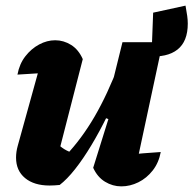

<svg xmlns="http://www.w3.org/2000/svg" viewBox="-20 -654 687 682"><path d="M415 -504H520L524 -609L639 -634Q643 -612 645 -597.5Q647 -583 647 -570Q647 -507 610.5 -478Q574 -449 504 -454ZM274 -444 192 -125 179 -149Q206 -119 242 -110L214 -102Q270 -161 316 -240Q362 -319 403 -427L415 -368Q391 -304 362.5 -245.5Q334 -187 304.5 -138Q275 -89 246.5 -53Q218 -17 192 3Q182 4 173 4.5Q164 5 156 5Q101 5 69 -21.5Q37 -48 37 -94Q37 -115 43 -136L135 -468L214 -403Q164 -397 123 -394Q82 -391 42 -389Q49 -427 70 -454Q91 -481 119 -496Q147 -511 176 -511Q206 -511 232.5 -494.5Q259 -478 274 -444ZM311 -58 365 -231 349 -237 415 -504H558L457 -33L429 -104Q460 -107 489.5 -109.5Q519 -112 551 -114Q544 -76 522.5 -48.5Q501 -21 471.5 -6.5Q442 8 411 8Q380 8 353 -8.5Q326 -25 311 -58Z"/></svg>

Font: Piazzolla Thin Black
Style: Italic
Weight: 900
Italic angle: -11.3°
Version: Version 2.005